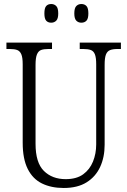

<svg xmlns="http://www.w3.org/2000/svg" viewBox="-20 -926 634 956"><path d="M297 10Q235 10 189 -12.5Q143 -35 118 -85Q93 -135 93 -215V-606Q93 -640 86 -656Q79 -672 65.5 -677Q52 -682 29 -682H12V-714H239V-682H220Q198 -682 184.5 -677Q171 -672 164 -655Q157 -638 157 -603V-210Q157 -116 198.5 -75Q240 -34 307 -34Q361 -34 394 -58Q427 -82 443 -121.5Q459 -161 459 -207V-606Q459 -639 452.5 -655.5Q446 -672 432 -677Q418 -682 396 -682H377V-714H582V-682H564Q542 -682 528 -676.5Q514 -671 507.5 -654.5Q501 -638 501 -603V-205Q501 -143 478.5 -94.5Q456 -46 411 -18Q366 10 297 10ZM385 -813Q370 -813 360 -823Q350 -833 350 -859Q350 -886 360 -896Q370 -906 385 -906Q401 -906 410.5 -896Q420 -886 420 -859Q420 -833 410.5 -823Q401 -813 385 -813ZM235 -813Q219 -813 210 -823Q201 -833 201 -859Q201 -886 210 -896Q219 -906 235 -906Q250 -906 260 -896Q270 -886 270 -859Q270 -833 260 -823Q250 -813 235 -813Z"/></svg>

Font: Noto Serif Ethiopic Condensed Light
Style: Regular
Weight: 300
Width: 3
Designer: Monotype Design Team
Foundry: Monotype Imaging Inc.
Version: Version 2.102